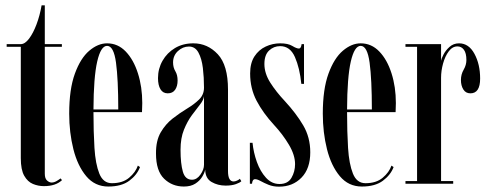

<svg xmlns="http://www.w3.org/2000/svg" viewBox="-20 -689 1833 720"><path d="M144.5 9Q123.5 9 103.5 0.8Q83.5 -7.5 70.8 -30Q58 -52.5 58 -96V-513.5H5V-523.5H58Q73.5 -523.5 89 -544Q104.5 -564.5 117 -597.8Q129.5 -631 136 -669H148V-523.5H212V-513.5H148V-37.5Q148 -19.5 156.5 -12Q165 -4.5 173.5 -4.5Q183 -4.5 193 -10.5Q203 -16.5 207 -20L212.5 -13.5Q189 9 144.5 9Z M386 10.5Q336 10.5 303.5 -28.2Q271 -67 255.2 -129.5Q239.5 -192 239.5 -263Q239.5 -354.5 260.8 -412.8Q282 -471 314.8 -498.8Q347.5 -526.5 381.5 -526.5Q422 -526.5 451.5 -495.8Q481 -465 497.2 -414Q513.5 -363 513.5 -302.5Q513.5 -284 512.5 -268.5H330.5V-268Q330.5 -195 334.2 -134.5Q338 -74 352.5 -38Q367 -2 399.5 -2Q440 -2 464.2 -22.5Q488.5 -43 497 -68L505 -62.5Q494 -33 464.8 -11.2Q435.5 10.5 386 10.5ZM381.5 -517Q358 -517 344.5 -458.2Q331 -399.5 330.5 -278.5H423.5Q423.5 -391.5 415 -454.2Q406.5 -517 381.5 -517Z M669.5 10.5Q625.5 10.5 595.2 -19Q565 -48.5 565 -113Q564.5 -161.5 582.8 -192.8Q601 -224 627.8 -244.8Q654.5 -265.5 681.5 -281.8Q708.5 -298 726.8 -316Q745 -334 745 -360.5Q745 -398.5 740.8 -433.8Q736.5 -469 724.2 -491.8Q712 -514.5 688.5 -514.5Q665.5 -514.5 647.2 -497.5Q629 -480.5 629 -455Q629 -436 637.5 -422Q646 -408 646 -387Q646 -366 636.8 -352.5Q627.5 -339 609 -339Q591 -339 581.8 -354.2Q572.5 -369.5 572.5 -396Q572.5 -431.5 589.5 -461.2Q606.5 -491 636.2 -508.8Q666 -526.5 705 -526.5Q758.5 -526.5 796.8 -485.5Q835 -444.5 835 -353V-47.5Q835 -8.5 856 -8.5Q862 -8.5 869 -11.8Q876 -15 879.5 -18.5L885 -9.5Q880 -4 864.5 1.5Q849 7 826 7Q797 7 773.5 -6.5Q750 -20 749.5 -53Q747 -40.5 738 -25.8Q729 -11 712.2 -0.2Q695.5 10.5 669.5 10.5ZM700 -15Q718 -15 731.5 -34Q745 -53 745 -71V-328.5Q743.5 -314 730 -297Q716.5 -280 699.5 -257Q682.5 -234 669.8 -202.5Q657 -171 657 -127.5Q657 -75 665.8 -45Q674.5 -15 700 -15Z M1026.5 11Q1004.5 11 987.2 4Q970 -3 957.5 -10Q945 -17 936.5 -17Q926.5 -17 925 0H917V-153.5H927Q930.5 -117.5 943.2 -81.8Q956 -46 977.5 -22.5Q999 1 1028 1Q1059.5 1 1073 -22.2Q1086.5 -45.5 1086.5 -73.5Q1086.5 -107.5 1063.5 -146.2Q1040.5 -185 1008 -220Q966.5 -265 942.2 -311.2Q918 -357.5 918 -413.5Q918 -452.5 934.2 -477.5Q950.5 -502.5 976.5 -514.5Q1002.5 -526.5 1030.5 -526.5Q1060 -526.5 1076 -516.8Q1092 -507 1101 -507Q1109 -507 1111 -523.5H1120V-374.5H1110Q1104 -434 1086 -475Q1068 -516 1030.5 -516Q1006.5 -516 989 -499.5Q971.5 -483 971.5 -449Q971.5 -414 993.5 -379.2Q1015.5 -344.5 1048.5 -309.5Q1090.5 -264 1117 -219Q1143.5 -174 1143.5 -118Q1143.5 -56.5 1110.5 -22.8Q1077.5 11 1026.5 11Z M1337 10.5Q1287 10.5 1254.5 -28.2Q1222 -67 1206.2 -129.5Q1190.5 -192 1190.5 -263Q1190.5 -354.5 1211.8 -412.8Q1233 -471 1265.8 -498.8Q1298.5 -526.5 1332.5 -526.5Q1373 -526.5 1402.5 -495.8Q1432 -465 1448.2 -414Q1464.5 -363 1464.5 -302.5Q1464.5 -284 1463.5 -268.5H1281.5V-268Q1281.5 -195 1285.2 -134.5Q1289 -74 1303.5 -38Q1318 -2 1350.5 -2Q1391 -2 1415.2 -22.5Q1439.5 -43 1448 -68L1456 -62.5Q1445 -33 1415.8 -11.2Q1386.5 10.5 1337 10.5ZM1332.5 -517Q1309 -517 1295.5 -458.2Q1282 -399.5 1281.5 -278.5H1374.5Q1374.5 -391.5 1366 -454.2Q1357.5 -517 1332.5 -517Z M1500.5 0V-10H1544V-513.5H1500.5V-523.5H1634V-461Q1635 -468.5 1643 -484.2Q1651 -500 1665.8 -513.2Q1680.5 -526.5 1701.5 -526.5Q1738 -526.5 1759.2 -487.2Q1780.5 -448 1780.5 -394.5Q1780.5 -339 1744 -339Q1726.5 -339 1717.5 -353.5Q1708.5 -368 1708.5 -389Q1708.5 -410 1718.8 -427.8Q1729 -445.5 1729 -464Q1729 -489.5 1719.8 -502.2Q1710.5 -515 1695.5 -515Q1676.5 -515 1662.8 -496.5Q1649 -478 1641.5 -450.8Q1634 -423.5 1634 -397.5V-10H1679.5V0Z"/></svg>

Font: Imbue 100pt Medium
Style: Regular
Weight: 500
Designer: Tyler Finck
Foundry: Etcetera Type Company
Version: Version 1.102; ttfautohint (v1.8.3)